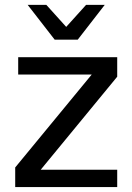

<svg xmlns="http://www.w3.org/2000/svg" viewBox="-20 -763 539 783"><path d="M458 0H42V-80.1L354 -459H54.2V-529.8H458V-450.2L146 -70.8H458ZM250 -653.3 331.1 -743.2H407.2L296.9 -601.1H203.1L92.8 -743.2H168.9Z"/></svg>

Font: Aurulent Sans
Style: Regular
Weight: 400
Version: Version 2007.05.04